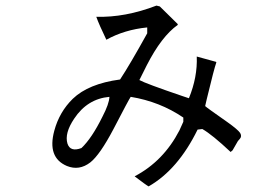

<svg xmlns="http://www.w3.org/2000/svg" viewBox="-20 -664 960 686"><path d="M804 -121Q738 -183 703 -203L686 -201Q616 -58 511 2Q503 -2 461 -34Q564 -88 621 -198Q628 -213 635 -229V-244Q551 -301 447 -318Q441 -310 385 -202Q337 -111 303 -84Q263 -53 219 -71Q148 -101 174 -197Q192 -264 240 -311Q296 -365 409 -380Q444 -433 506 -545V-566Q425 -558 360 -522Q334 -576 324 -604Q427 -601 539 -644L551 -641L615 -578V-575Q557 -534 504 -430Q523 -468 478 -378Q499 -366 631 -321Q646 -316 655 -313Q686 -389 683 -462L752 -443L753 -441Q745 -419 719 -311Q716 -297 713 -285Q719 -279 792 -228Q830 -201 838 -189Q845 -177 837 -168Q832 -163 830 -160L811 -127Q808 -124 804 -121ZM371 -318Q292 -311 245 -240Q210 -188 221 -151Q231 -120 271 -135Q308 -170 346 -247Q370 -293 371 -318Z"/></svg>

Font: cwTeXYen
Style: Medium
Weight: 500
Version: Version 1.17